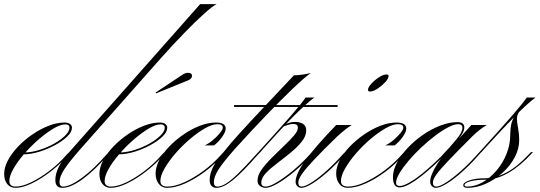

<svg xmlns="http://www.w3.org/2000/svg" viewBox="-65 -894 2594 923"><path d="M10 3Q42 3 84.5 -17.5Q127 -38 172.5 -72.5Q218 -107 256 -151L268 -163H278L269 -154Q228 -108 180.5 -71Q133 -34 88 -12.5Q43 9 10 9Q-15 9 -30 -9Q-45 -27 -45 -58Q-45 -89 -27 -123Q-9 -157 21.5 -189Q52 -221 90.5 -247.5Q129 -274 169 -289.5Q209 -305 246 -305Q262 -305 271.5 -298Q281 -291 281 -280Q281 -260 258.5 -238Q236 -216 200 -196.5Q164 -177 123.5 -164.5Q83 -152 46 -152L55 -161Q90 -162 127 -174Q164 -186 196 -204Q228 -222 248.5 -242.5Q269 -263 269 -280Q269 -296 249 -296Q225 -296 191 -275.5Q157 -255 120 -223Q83 -191 51 -154Q19 -117 -0.5 -82.5Q-20 -48 -20 -24Q-20 3 10 3Z M235 9Q201 9 201 -29Q201 -88 268 -163L897 -874H976Q956 -864 915 -827Q874 -790 820.5 -735Q767 -680 709 -615L323 -179Q266 -114 243.5 -79Q221 -44 221 -19Q221 3 238 3Q271 3 327.5 -38Q384 -79 447 -151L458 -163H467L459 -154Q390 -75 332.5 -33Q275 9 235 9Z M468 3Q500 3 542.5 -17.5Q585 -38 630.5 -72.5Q676 -107 714 -151L726 -163H736L727 -154Q686 -108 638.5 -71Q591 -34 546 -12.5Q501 9 468 9Q443 9 428 -9Q413 -27 413 -58Q413 -89 431 -123Q449 -157 479.5 -189Q510 -221 548.5 -247.5Q587 -274 627 -289.5Q667 -305 704 -305Q720 -305 729.5 -298Q739 -291 739 -280Q739 -260 716.5 -238Q694 -216 658 -196.5Q622 -177 581.5 -164.5Q541 -152 504 -152L513 -161Q548 -162 585 -174Q622 -186 654 -204Q686 -222 706.5 -242.5Q727 -263 727 -280Q727 -296 707 -296Q683 -296 649 -275.5Q615 -255 578 -223Q541 -191 509 -154Q477 -117 457.5 -82.5Q438 -48 438 -24Q438 3 468 3ZM685 -445 683 -449 814 -536Q827 -544 839 -544Q858 -544 858 -529Q858 -516 840 -508Z M738 9Q713 9 698 -10.5Q683 -30 683 -60Q683 -91 701 -125Q719 -159 749.5 -190.5Q780 -222 818 -248Q856 -274 896 -289.5Q936 -305 973 -305Q1020 -305 1020 -276Q1020 -260 1003 -236Q986 -212 964 -195H919Q939 -204 958.5 -220.5Q978 -237 992 -254Q1006 -271 1006 -280Q1006 -297 980 -297Q955 -297 920 -277Q885 -257 847.5 -225Q810 -193 778 -156Q746 -119 726 -84Q706 -49 706 -24Q706 3 740 3Q775 3 820.5 -17.5Q866 -38 913 -72.5Q960 -107 999 -151L1010 -163H1020L1011 -154Q970 -106 921 -69.5Q872 -33 824.5 -12Q777 9 738 9Z M1060 -380V-389H1558V-380ZM1065 -179Q1009 -116 986 -80Q963 -44 963 -19Q963 3 980 3Q998 3 1021.5 -11.5Q1045 -26 1079.5 -59.5Q1114 -93 1166 -151L1177 -163H1187L1178 -154Q1100 -65 1054 -28Q1008 9 977 9Q943 9 943 -29Q943 -88 1010 -163Q1029 -187 1046.5 -207.5Q1064 -228 1086.5 -252.5Q1109 -277 1141.5 -312.5Q1174 -348 1224.5 -401Q1275 -454 1348 -532Q1365 -532 1386.5 -535Q1408 -538 1429 -543Q1398 -521 1341 -466.5Q1284 -412 1212.5 -337.5Q1141 -263 1065 -179Z M1187 -163H1177L1189 -176Q1278 -274 1332.5 -336.5Q1387 -399 1404 -425H1446Q1407 -396 1349.5 -338.5Q1292 -281 1199 -177ZM1212 3Q1232 3 1268 -19Q1304 -41 1345.5 -75.5Q1387 -110 1424 -151L1435 -163H1445L1436 -154Q1396 -108 1352.5 -71.5Q1309 -35 1271.5 -13Q1234 9 1211 9Q1198 9 1185.5 0.5Q1173 -8 1173 -26Q1173 -51 1192.5 -78.5Q1212 -106 1241 -135Q1270 -164 1299 -191.5Q1328 -219 1347.5 -241.5Q1367 -264 1367 -280Q1367 -298 1345 -298Q1336 -298 1323 -294.5Q1310 -291 1295 -285L1303 -296Q1315 -301 1327 -304.5Q1339 -308 1353 -308Q1377 -308 1392 -298.5Q1407 -289 1407 -267Q1407 -240 1385.5 -213Q1364 -186 1331.5 -159.5Q1299 -133 1266.5 -108.5Q1234 -84 1212.5 -61Q1191 -38 1191 -16Q1191 3 1212 3Z M1384 9Q1372 9 1364 0.5Q1356 -8 1356 -20Q1356 -57 1402 -121.5Q1448 -186 1551 -293H1626Q1614 -286 1596 -272Q1578 -258 1556 -238Q1487 -171 1446 -127.5Q1405 -84 1387 -58Q1369 -32 1369 -16Q1369 3 1385 3Q1402 3 1434.5 -18Q1467 -39 1506 -74Q1545 -109 1582 -151L1594 -163H1603L1595 -154Q1553 -106 1512 -69.5Q1471 -33 1437 -12Q1403 9 1384 9ZM1792 -536Q1803 -536 1803 -529Q1803 -516 1786.5 -498.5Q1770 -481 1749.5 -467.5Q1729 -454 1714 -454Q1704 -454 1704 -462Q1704 -474 1720 -491.5Q1736 -509 1757 -522.5Q1778 -536 1792 -536Z M1606 9Q1581 9 1566 -10.5Q1551 -30 1551 -60Q1551 -91 1569 -125Q1587 -159 1617.5 -190.5Q1648 -222 1686 -248Q1724 -274 1764 -289.5Q1804 -305 1841 -305Q1888 -305 1888 -276Q1888 -260 1871 -236Q1854 -212 1832 -195H1787Q1807 -204 1826.5 -220.5Q1846 -237 1860 -254Q1874 -271 1874 -280Q1874 -297 1848 -297Q1823 -297 1788 -277Q1753 -257 1715.5 -225Q1678 -193 1646 -156Q1614 -119 1594 -84Q1574 -49 1574 -24Q1574 3 1608 3Q1643 3 1688.5 -17.5Q1734 -38 1781 -72.5Q1828 -107 1867 -151L1878 -163H1888L1879 -154Q1838 -106 1789 -69.5Q1740 -33 1692.5 -12Q1645 9 1606 9Z M1856 7Q1824 7 1824 -43Q1824 -75 1843.5 -112Q1863 -149 1895.5 -183.5Q1928 -218 1968.5 -246Q2009 -274 2052.5 -290.5Q2096 -307 2134 -307Q2167 -307 2167 -281Q2167 -258 2137 -222Q2107 -186 2062 -138Q2026 -102 1986.5 -68.5Q1947 -35 1912.5 -14Q1878 7 1856 7ZM1857 0Q1875 0 1906.5 -18.5Q1938 -37 1977 -69.5Q2016 -102 2057 -143Q2102 -191 2130 -225Q2158 -259 2158 -280Q2158 -297 2137 -297Q2118 -297 2088.5 -281.5Q2059 -266 2025.5 -240.5Q1992 -215 1959 -184Q1926 -153 1899 -121Q1872 -89 1855.5 -61.5Q1839 -34 1839 -15Q1839 0 1857 0ZM2249 -163 2241 -154Q2201 -108 2160 -71Q2119 -34 2084.5 -12.5Q2050 9 2030 9Q2019 9 2011 0.5Q2003 -8 2003 -20Q2003 -53 2038.5 -108Q2074 -163 2138 -229H2143L2201 -293H2275Q2258 -283 2239.5 -268.5Q2221 -254 2205 -238Q2133 -166 2092 -123Q2051 -80 2033.5 -56Q2016 -32 2016 -16Q2016 3 2032 3Q2049 3 2080 -17Q2111 -37 2150 -71.5Q2189 -106 2229 -151L2240 -163Z M2250 -163H2240L2252 -176Q2341 -274 2395.5 -336.5Q2450 -399 2467 -425H2509Q2470 -396 2413 -338Q2356 -280 2262 -177ZM2489 -154Q2435 -95 2378 -62.5Q2321 -30 2266 -30Q2225 -30 2196.5 -22.5Q2168 -15 2168 -4Q2168 3 2180 3Q2220 3 2256.5 -18.5Q2293 -40 2323 -75.5Q2353 -111 2370.5 -155.5Q2388 -200 2388 -247Q2388 -275 2392.5 -296Q2397 -317 2411 -340.5Q2425 -364 2455 -395L2508 -425Q2473 -398 2454 -381.5Q2435 -365 2427.5 -351.5Q2420 -338 2420 -323Q2420 -307 2425.5 -278.5Q2431 -250 2431 -221Q2431 -179 2409.5 -138Q2388 -97 2351.5 -64Q2315 -31 2271 -11Q2227 9 2182 9Q2162 9 2162 -4Q2162 -17 2192 -27Q2222 -37 2265 -37Q2372 -37 2476 -151L2488 -163H2497Z"/></svg>

Font: Ballet 24pt
Style: Regular
Weight: 400
Designer: Maximiliano R. Sproviero
Foundry: Omnibus-Type
Version: Version 1.100